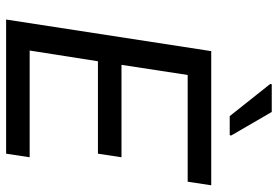

<svg xmlns="http://www.w3.org/2000/svg" viewBox="-164 -768 931 644"><g transform="rotate(90 302.0 -445.5)"><path d="M45 0 151 -688H601L589 -609H231L197 -387H507L495 -308H185L149 -79H507L495 0ZM369 -750 261 -886 262 -891H355L434 -755L433 -750Z"/></g></svg>

Font: Azeri Sans
Style: Italic
Weight: 400
Designer: Hector Gatti & Omnibus-Type (original fonts) / Cristiano Sobral (main changes and remastering)
Foundry: Omnibus-Type
Version: Version 0.07;August 21, 2020;FontCreator 13.0.0.2681 64-bit;